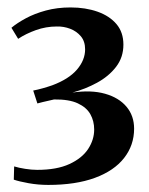

<svg xmlns="http://www.w3.org/2000/svg" viewBox="-20 -924 410 529"><path d="M113 -414.5Q85.5 -414.5 59 -419.2Q32.5 -424 18 -429L19 -465.5Q32 -461.5 49.5 -458.8Q67 -456 82.5 -456Q136.5 -456 171.2 -472Q206 -488 222.8 -513.5Q239.5 -539 239.5 -567Q239.5 -590.5 229 -609.2Q218.5 -628 194.5 -639.2Q170.5 -650.5 129 -650Q124.5 -649 116 -647Q107.5 -645 98.5 -643Q89.5 -641 83 -639L71.5 -674.5Q84.5 -677 97.8 -680.8Q111 -684.5 124 -689Q169.5 -706 192 -732.2Q214.5 -758.5 214.5 -788Q214.5 -810 202.8 -824Q191 -838 173.2 -844.8Q155.5 -851.5 136.5 -851Q106.5 -851 78.8 -841Q51 -831 30 -817L11.5 -847.5Q27 -860.5 51 -873.5Q75 -886.5 106.2 -895Q137.5 -903.5 174.5 -903.5Q215.5 -903.5 248.8 -891.8Q282 -880 301 -857.5Q320 -835 320 -801Q320 -766 299.8 -739.8Q279.5 -713.5 247.2 -696Q215 -678.5 179.5 -669Q231 -676.5 269.2 -665.8Q307.5 -655 328.5 -630Q349.5 -605 349.5 -569.5Q349.5 -524 322 -488.8Q294.5 -453.5 241.5 -434Q188.5 -414.5 113 -414.5Z"/></svg>

Font: Merriweather 96pt SemiBold
Style: Regular
Weight: 600
Version: Version 2.100